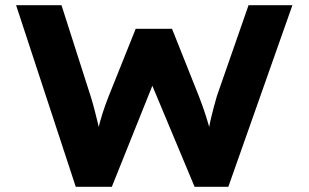

<svg xmlns="http://www.w3.org/2000/svg" viewBox="-20 -720 1190 740"><path d="M272 0 42 -700H217L330 -347Q337 -325 344 -298Q351 -271 357.5 -244Q364 -217 368 -193Q372 -169 375 -152H345Q350 -184 357 -216Q364 -248 374.5 -281Q385 -314 398 -347L503 -609H643L747 -348Q761 -312 772 -278Q783 -244 791 -213Q799 -182 802 -156L774 -153Q776 -170 779 -188.5Q782 -207 785.5 -227Q789 -247 794 -267.5Q799 -288 804.5 -309Q810 -330 816 -350L938 -700H1107L860 0H730L554 -421L579 -419L411 0Z"/></svg>

Font: Lexend Giga
Style: Bold
Weight: 700
Version: Version 1.007